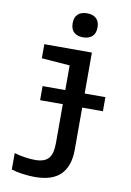

<svg xmlns="http://www.w3.org/2000/svg" viewBox="-107 -831 777 1141"><g transform="rotate(10 281.5 -261.0)"><path d="M324 -622Q289 -622 269 -640Q249 -658 249 -695Q249 -731 269 -749Q289 -767 324 -767Q359 -767 379 -749Q399 -731 399 -695Q399 -659 379 -640.5Q359 -622 324 -622ZM138 -210V-295H275V-444L105 -457V-542H392V-295H517V-210H392V43Q392 143 341.5 194Q291 245 186 245Q153 245 114.5 240Q76 235 44 225V126Q74 135 109 140Q144 145 169 145Q227 145 251 117Q275 89 275 24V-210Z"/></g></svg>

Font: Noto Sans Mono SemiCondensed SemiBold
Style: Regular
Weight: 600
Width: 4
Designer: Monotype Design Team
Foundry: Monotype Imaging Inc.
Version: Version 2.014; ttfautohint (v1.8.4.7-5d5b)